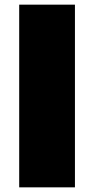

<svg xmlns="http://www.w3.org/2000/svg" viewBox="-20 -805 410 825"><path d="M62.5 0H302V-785H62.5Z"/></svg>

Font: Anybody SemiExpanded Black
Style: Regular
Weight: 900
Width: 6
Version: Version 1.113;gftools[0.9.25]